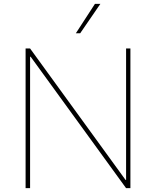

<svg xmlns="http://www.w3.org/2000/svg" viewBox="-20 -980 812 1000"><path d="M659.2 -727.5V0H636.7L139.6 -684.6H136.7V0H113.3V-727.5H136.7L633.8 -43H636.7V-727.5ZM375 -806.6 474.6 -960H502.9L397.5 -806.6Z"/></svg>

Font: Inter Tight Thin
Style: Regular
Weight: 250
Designer: Rasmus Andersson
Foundry: rsms
Version: Version 3.004